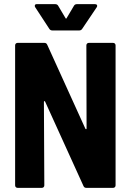

<svg xmlns="http://www.w3.org/2000/svg" viewBox="-20 -907 636 927"><path d="M377 -768 447 -872C452 -880 448 -887 439 -887H352C346 -887 340 -885 337 -879L302 -820C300 -816 298 -816 296 -820L261 -879C258 -885 252 -887 246 -887H157C151 -887 148 -884 148 -879C148 -877 148 -875 150 -872L218 -768C221 -763 226 -760 232 -760H363C369 -760 374 -763 377 -768ZM397 -688 398 -287C398 -282 394 -282 392 -286L208 -691C205 -698 200 -700 194 -700H65C58 -700 53 -695 53 -688V-12C53 -5 58 0 65 0H182C189 0 194 -5 194 -12L192 -415C192 -420 196 -420 198 -416L383 -9C386 -2 391 0 397 0H526C533 0 538 -5 538 -12V-688C538 -695 533 -700 526 -700H409C402 -700 397 -695 397 -688Z"/></svg>

Font: Barlow Semi Condensed
Style: Bold
Weight: 700
Width: 4
Designer: Jeremy Tribby
Foundry: Tribby Type
Version: Version 1.422;hotconv 1.0.109;makeotfexe 2.5.65596